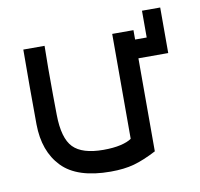

<svg xmlns="http://www.w3.org/2000/svg" viewBox="-66 -602 712 685"><g transform="rotate(-10 290.0 -260.0)"><path d="M449 -470V-31Q403 -7 367 3Q331 13 282 13Q161 13 106 -44Q51 -101 50 -199Q49 -335 50 -470H127L126 -388Q126 -277 127 -220Q128 -135 160.5 -101.5Q193 -68 270 -68Q306 -68 332 -74Q358 -80 372 -90V-470ZM491 -436V-533H557V-368H423V-436Z"/></g></svg>

Font: Kreadon
Style: Regular
Weight: 400
Designer: kohakuno
Foundry: StudioGnu
Version: Version 1.000;Glyphs 3.1.2 (3151)